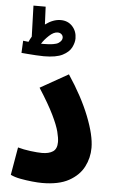

<svg xmlns="http://www.w3.org/2000/svg" viewBox="-59 -911 572 957"><g transform="rotate(5 227.0 -432.5)"><path d="M30 -21 54 -160Q82 -152 117.5 -147.5Q153 -143 175 -143Q210 -143 230 -156.5Q250 -170 250 -204Q250 -224 242 -255.5Q234 -287 209.5 -337.5Q185 -388 135 -466L275 -545Q345 -440 382 -346Q419 -252 419 -190Q419 -139 396 -94.5Q373 -50 322.5 -22Q272 6 189 6Q168 6 138.5 3Q109 0 79.5 -5.5Q50 -11 30 -21ZM142 -624Q125 -624 102.5 -625.5Q80 -627 60 -628.5Q40 -630 30 -631L33 -692Q45 -690 60 -689Q66 -703 74 -716L69 -871H130L134 -782Q173 -811 211 -811Q247 -811 269.5 -786.5Q292 -762 292 -726Q292 -705 280 -681Q268 -657 236 -640.5Q204 -624 142 -624ZM201 -748Q181 -748 158.5 -727Q136 -706 123 -685Q129 -685 135 -685Q192 -685 210 -697Q228 -709 228 -724Q228 -734 220.5 -741Q213 -748 201 -748Z"/></g></svg>

Font: Noto Sans Arabic ExtCond ExtBd
Style: Regular
Weight: 800
Width: 2
Designer: Monotype Design Team, Nadine Chahine, Nizar Qandah and Khaled Hosny
Foundry: Monotype Imaging Inc.
Version: Version 2.012; ttfautohint (v1.8.4.7-5d5b)